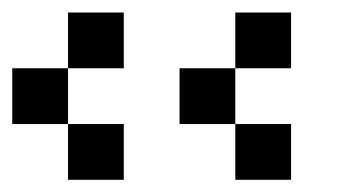

<svg xmlns="http://www.w3.org/2000/svg" viewBox="-20 -384 585 313"><path d="M90.9 -363.6H181.8V-272.7H90.9ZM0 -272.7H90.9V-181.8H0ZM90.9 -181.8H181.8V-90.9H90.9ZM363.6 -363.6H454.5V-272.7H363.6ZM272.7 -272.7H363.6V-181.8H272.7ZM363.6 -181.8H454.5V-90.9H363.6Z"/></svg>

Font: Micro 5
Style: Regular
Weight: 400
Designer: Sarah Cadigan-Fried
Version: Version 1.000; ttfautohint (v1.8.4.7-5d5b)